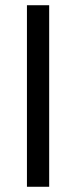

<svg xmlns="http://www.w3.org/2000/svg" viewBox="-20 -712 298 734"><path d="M168 2V-692H83V2Z"/></svg>

Font: Repo
Style: Regular
Weight: 400
Designer: Stefan Peev
Foundry: Context Ltd
Version: Version 0.000